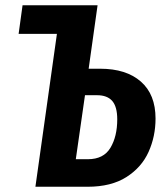

<svg xmlns="http://www.w3.org/2000/svg" viewBox="-20 -712 626 732"><path d="M573 -260Q573 -192 546.5 -133Q520 -74 462 -37Q404 0 314 0H115L197 -583H51L66 -692H352L318 -450H362Q461 -450 517 -401Q573 -352 573 -260ZM427 -257Q427 -305 408 -327Q389 -349 350 -349H304L269 -105H315Q375 -105 401 -148.5Q427 -192 427 -257Z"/></svg>

Font: Fira Sans Compressed SemiBold
Style: Italic
Weight: 600
Width: 1
Italic angle: -8°
Designer: bBox Type GmbH & Carrois Corporate GbR & Edenspiekermann AG
Foundry: bBox Type GmbH & Carrois Corporate GbR & Edenspiekermann AG
Version: Version 4.301